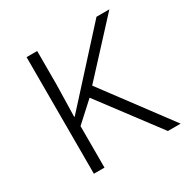

<svg xmlns="http://www.w3.org/2000/svg" viewBox="-128 -644 739 757"><g transform="rotate(-30 242.0 -265.5)"><path d="M137.2 0H88.9V-530.8H137.2V-378.9L133.8 -232.9H136.2L407.2 -530.8H465.8L256.8 -304.2L483.9 0H425.8L224.1 -268.1L137.2 -189Z"/></g></svg>

Font: OpenSans-Light
Style: Regular
Weight: 300
Foundry: Ascender Corporation
Version: Version 1.10